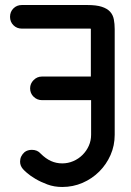

<svg xmlns="http://www.w3.org/2000/svg" viewBox="-20 -745 520 765"><path d="M67 -631Q47 -631 33.5 -644.5Q20 -658 20 -678Q20 -698 33.5 -711.5Q47 -725 67 -725H328Q364 -725 385.5 -718Q407 -711 418.5 -698.5Q430 -686 433.5 -668Q437 -650 437 -629V-208Q437 -165 420.5 -127.5Q404 -90 375.5 -61.5Q347 -33 309 -16.5Q271 0 228 0Q196 0 169 -10Q142 -20 121 -32.5Q100 -45 87 -56.5Q74 -68 71 -72Q60 -85 60 -101Q60 -123 78 -139Q90 -148 107 -148Q129 -148 142 -133Q162 -113 183 -103.5Q204 -94 228 -94Q251 -94 272 -103Q293 -112 309 -128Q325 -144 334 -164.5Q343 -185 343 -208V-346H147Q128 -346 114 -359.5Q100 -373 100 -393Q100 -412 114 -426Q128 -440 147 -440H342V-629Q342 -631 340 -631H333Z"/></svg>

Font: VDS
Style: Regular
Weight: 400
Designer: artmaker
Foundry: artmaker
Version: Version 1.000 2009 initial release